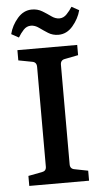

<svg xmlns="http://www.w3.org/2000/svg" viewBox="-53 -768 432 803"><g transform="rotate(-5 163.0 -367.0)"><path d="M288 -527 232 -516Q213 -513 213 -493V-75Q213 -56 232 -53L288 -42V0H37V-42L95 -53Q113 -56 113 -74V-493Q113 -513 95 -516L37 -527V-570H288ZM214 -619Q190 -619 171 -631Q152 -643 135.5 -655Q119 -667 102 -667Q84 -667 71 -653Q58 -639 48 -622L17 -639Q26 -675 51.5 -704.5Q77 -734 112 -734Q136 -734 155 -722.5Q174 -711 190.5 -699Q207 -687 224 -687Q241 -687 254.5 -701Q268 -715 278 -731L309 -714Q300 -679 274.5 -649Q249 -619 214 -619Z"/></g></svg>

Font: Rasa Medium
Style: Regular
Weight: 500
Designer: Anna Giedrys (Yrsa+Rasa design), David Brezina (Yrsa art-direction, Rasa art-direction, design)
Foundry: Rosetta Type Foundry
Version: Version 2.004